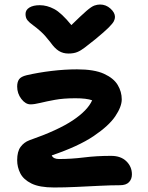

<svg xmlns="http://www.w3.org/2000/svg" viewBox="-20 -820 656 850"><path d="M219 10Q155 10 119.5 -7.5Q84 -25 70 -52.5Q56 -80 56 -111Q56 -149 71 -169.5Q86 -190 110 -199Q236 -243 302 -287Q368 -331 388 -376Q363 -385 314 -385Q261 -385 223 -378Q185 -371 158.5 -364.5Q132 -358 115 -358Q93 -358 74.5 -382Q56 -406 56 -437Q56 -457 64.5 -469Q73 -481 98 -487Q150 -499 208.5 -506Q267 -513 321 -513Q397 -513 440 -493.5Q483 -474 501 -444Q519 -414 519 -380Q519 -348 490.5 -305.5Q462 -263 394.5 -217.5Q327 -172 209 -132Q216 -116 241 -116Q296 -116 351.5 -123Q407 -130 472 -130Q515 -130 539.5 -106Q564 -82 564 -48Q564 -27 551 -13.5Q538 0 511 0Q472 0 421.5 2.5Q371 5 318.5 7.5Q266 10 219 10ZM423 -800Q449 -800 469 -782Q489 -764 489 -745Q489 -736 484 -726Q479 -716 461 -698Q443 -680 403 -647Q374 -624 356 -610Q338 -596 322 -589.5Q306 -583 283 -583Q259 -583 240.5 -594.5Q222 -606 203 -633Q180 -663 160.5 -680.5Q141 -698 125.5 -709Q110 -720 101.5 -730.5Q93 -741 93 -758Q93 -776 110 -786.5Q127 -797 156 -797Q188 -797 220 -780Q252 -763 296 -709Q340 -752 362.5 -771.5Q385 -791 398 -795.5Q411 -800 423 -800Z"/></svg>

Font: Shantell Sans Normal
Style: Regular
Weight: 600
Designer: Stephen Nixon, Anya Danilova, Shantell Martin
Foundry: Arrow Type
Version: Version 1.009;[a7da0bfa3]